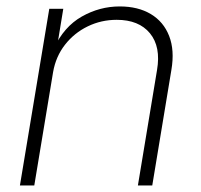

<svg xmlns="http://www.w3.org/2000/svg" viewBox="-20 -568 617 588"><path d="M142.6 -347.2 85 0H41L130.9 -541H173.8L153.8 -418.9L145 -419.9Q175.8 -486.3 230.5 -517.3Q285.2 -548.3 346.7 -548.3Q402.8 -548.3 441.9 -524.9Q481 -501.5 498 -457.8Q515.1 -414.1 504.9 -354L446.3 0H402.3L460.9 -353.5Q473.1 -424.8 439.2 -466.1Q405.3 -507.3 337.4 -507.3Q290 -507.3 248.8 -487.3Q207.5 -467.3 179.2 -431.2Q150.9 -395 142.6 -347.2Z"/></svg>

Font: Inter 17pt ExtraLight
Style: Italic
Weight: 250
Italic angle: -9.3988°
Version: Version 4.001;git-66647c0bb